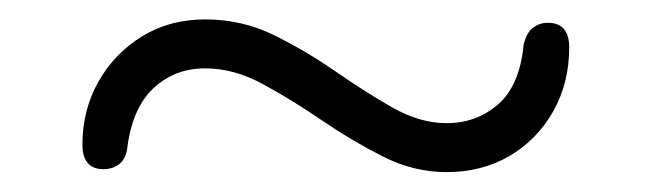

<svg xmlns="http://www.w3.org/2000/svg" viewBox="-20 -448 672 198"><path d="M440.5 -270.5Q406.5 -270.5 374.5 -286.8Q342.5 -303 311.8 -324Q281 -345 251.2 -361.2Q221.5 -377.5 191.5 -377.5Q160 -377.5 138 -356.8Q116 -336 111 -293.5Q109 -283 102.2 -278.2Q95.5 -273.5 87 -273.5Q65 -273.5 65 -299Q65 -334.5 81.5 -363.8Q98 -393 126.5 -410.5Q155 -428 191.5 -428Q229.5 -428 262.5 -411.8Q295.5 -395.5 325.8 -374.5Q356 -353.5 384.5 -337.2Q413 -321 440.5 -321Q471.5 -321 493.8 -340.5Q516 -360 520 -402Q523 -414.5 529.8 -419.5Q536.5 -424.5 545 -424.5Q567 -424.5 567 -399Q567 -362.5 550.5 -333.2Q534 -304 505.5 -287.2Q477 -270.5 440.5 -270.5Z"/></svg>

Font: Fraunces 20pt
Style: Regular
Weight: 400
Version: Version 1.000;[b76b70a41]